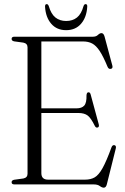

<svg xmlns="http://www.w3.org/2000/svg" viewBox="-20 -874 594 910"><path d="M35 -689.5Q35 -700 48 -700H420.5Q435.5 -700 444.2 -708.5Q453 -717 461 -717Q471 -717 475.5 -701L512.5 -563Q516 -549.5 505 -547.5Q494.5 -545.5 489.5 -558Q469.5 -606.5 452.5 -632.2Q435.5 -658 417 -667.8Q398.5 -677.5 374 -677.5H176V-360.5H342.5Q367.5 -360.5 379.2 -373.5Q391 -386.5 390 -422.5Q391 -435.5 398 -436.5Q407 -438 410 -425L448 -285Q451.5 -272 442.5 -269.5Q434 -267.5 429 -278Q411.5 -314 395.8 -326.2Q380 -338.5 351 -338.5H176V-53.5Q176 -22.5 208 -22.5H383Q409.5 -22.5 428.5 -33.2Q447.5 -44 466 -77Q484.5 -110 508.5 -176Q513 -187.5 522 -186Q532.5 -184 528.5 -169L486.5 -1Q482.5 15.5 472 15.5Q463.5 15.5 453.2 7.8Q443 0 423.5 0H48Q35 0 35 -10.5Q35 -19.5 47 -22L90.5 -28Q110.5 -32 110.5 -50.5V-649.5Q110.5 -668 90.5 -672L47 -678Q35 -680.5 35 -689.5ZM293.5 -774.5Q324 -774.5 344.8 -791Q365.5 -807.5 376 -845.5Q379.5 -854.5 385.5 -854.5Q394.5 -854.5 393.5 -842Q390.5 -792 364.2 -761.5Q338 -731 293.5 -731Q249 -731 222.8 -761.5Q196.5 -792 193.5 -842Q193 -854.5 201.5 -854.5Q207.5 -854.5 211 -845.5Q222 -807.5 242.8 -791Q263.5 -774.5 293.5 -774.5Z"/></svg>

Font: Fraunces 144pt Soft Light
Style: Regular
Weight: 300
Version: Version 1.000;[0bf87f6ff]